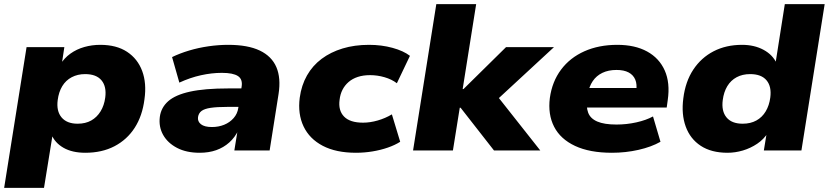

<svg xmlns="http://www.w3.org/2000/svg" viewBox="-22 -725 3993 925"><path d="M-2 180 106 -498H288L275 -412H267Q287 -445 317 -466.5Q347 -488 384 -498.5Q421 -509 461 -509Q539 -509 590 -475.5Q641 -442 663 -383Q685 -324 674 -247Q664 -167 627 -109.5Q590 -52 529.5 -20.5Q469 11 389 11Q326 11 284 -13Q242 -37 225 -79H232L190 180ZM352 -129Q390 -129 417.5 -144.5Q445 -160 462.5 -188.5Q480 -217 485 -255Q492 -308 467 -338Q442 -368 388 -368Q352 -368 323.5 -353Q295 -338 278 -310Q261 -282 256 -243Q249 -190 274.5 -159.5Q300 -129 352 -129Z M940 11Q876 11 831 -12.5Q786 -36 764 -75Q742 -114 748 -162Q754 -207 788.5 -237.5Q823 -268 893.5 -283.5Q964 -299 1078 -299H1161L1147 -210H1072Q1023 -210 993 -205.5Q963 -201 949 -190.5Q935 -180 932 -161Q929 -140 946 -126.5Q963 -113 999 -113Q1031 -113 1058 -124Q1085 -135 1103.5 -156Q1122 -177 1126 -205L1142 -307Q1148 -343 1124.5 -358.5Q1101 -374 1047 -374Q998 -374 946 -362.5Q894 -351 842 -327L807 -450Q844 -468 889 -481.5Q934 -495 982.5 -502Q1031 -509 1077 -509Q1172 -509 1229.5 -481.5Q1287 -454 1309.5 -401.5Q1332 -349 1320 -272L1277 0H1107L1123 -99H1127Q1110 -63 1082.5 -38.5Q1055 -14 1019.5 -1.5Q984 11 940 11Z M1693 11Q1597 11 1533 -22.5Q1469 -56 1440.5 -116Q1412 -176 1422 -254Q1430 -314 1457 -361.5Q1484 -409 1527.5 -441.5Q1571 -474 1628.5 -491.5Q1686 -509 1756 -509Q1816 -509 1869 -494.5Q1922 -480 1953 -456L1890 -324Q1865 -343 1830.5 -353Q1796 -363 1761 -363Q1728 -363 1702 -354.5Q1676 -346 1657.5 -330Q1639 -314 1628 -292.5Q1617 -271 1614 -244Q1607 -193 1635.5 -163.5Q1664 -134 1727 -134Q1761 -134 1797.5 -144.5Q1834 -155 1866 -174L1906 -42Q1881 -26 1846.5 -14Q1812 -2 1772.5 4.5Q1733 11 1693 11Z M1968 0 2080 -705H2272L2207 -296H2211L2416 -498H2647L2356 -229V-285L2581 0H2358L2197 -206H2193L2160 0Z M2926 11Q2819 11 2748.5 -22Q2678 -55 2647.5 -114.5Q2617 -174 2627 -253Q2638 -332 2681 -389.5Q2724 -447 2793.5 -478Q2863 -509 2952 -509Q3037 -509 3095.5 -477Q3154 -445 3180.5 -385.5Q3207 -326 3195 -243L3190 -207H2777L2792 -301H3062L3043 -285Q3048 -319 3038.5 -341.5Q3029 -364 3006.5 -376Q2984 -388 2948 -388Q2909 -388 2880 -374Q2851 -360 2833.5 -334Q2816 -308 2810 -272L2807 -253Q2801 -211 2811.5 -182.5Q2822 -154 2855.5 -139.5Q2889 -125 2948 -125Q2997 -125 3044 -135.5Q3091 -146 3124 -164L3160 -42Q3116 -17 3054 -3Q2992 11 2926 11Z M3483 11Q3405 11 3354 -22.5Q3303 -56 3281.5 -115.5Q3260 -175 3270 -251Q3280 -332 3318 -389.5Q3356 -447 3416 -478Q3476 -509 3553 -509Q3612 -509 3656.5 -485Q3701 -461 3720 -419H3714L3759 -705H3951L3839 0H3658L3672 -86H3678Q3658 -54 3626 -32.5Q3594 -11 3557 0Q3520 11 3483 11ZM3556 -129Q3594 -129 3622 -144.5Q3650 -160 3667 -188.5Q3684 -217 3689 -255Q3696 -308 3671 -338Q3646 -368 3592 -368Q3555 -368 3527 -353Q3499 -338 3482 -310Q3465 -282 3460 -243Q3453 -190 3478 -159.5Q3503 -129 3556 -129Z"/></svg>

Font: Nunito Sans 10pt SemiExpanded Black
Style: Italic
Weight: 900
Width: 6
Italic angle: -9°
Designer: Vernon Adams
Foundry: Vernon Adams
Version: Version 3.101;gftools[0.9.27]